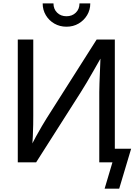

<svg xmlns="http://www.w3.org/2000/svg" viewBox="-20 -962 797 1138"><path d="M660.6 0H568.4V-416Q568.4 -435.5 569.6 -469.5Q570.8 -503.4 572.8 -549.1Q574.7 -594.7 576.7 -649.4L592.8 -645Q559.1 -585.9 535.4 -544.4Q511.7 -502.9 493.7 -472.4Q475.6 -441.9 458.5 -415L194.3 0H85.4V-727.5H177.2V-277.3Q177.2 -255.9 176.8 -223.9Q176.3 -191.9 174.6 -154.3Q172.9 -116.7 168.9 -77.1L156.2 -80.1Q174.8 -118.7 193.6 -153.3Q212.4 -188 229 -215.6Q245.6 -243.2 256.3 -260.7L552.7 -727.5H660.6ZM374 -803.7Q334.5 -803.7 302.5 -822Q270.5 -840.3 251.7 -871.8Q232.9 -903.3 232.9 -941.9H296.9Q296.9 -908.2 318.6 -887Q340.3 -865.7 374 -865.7Q407.7 -865.7 429.4 -887Q451.2 -908.2 451.2 -941.9H515.1Q515.1 -903.3 496.3 -872.1Q477.5 -840.8 445.8 -822.3Q414.1 -803.7 374 -803.7ZM600.1 156.2 646.5 0H614.7V-80.6H757.3L686.5 156.2Z"/></svg>

Font: Inter 17pt
Style: Regular
Weight: 400
Version: Version 4.001;git-66647c0bb